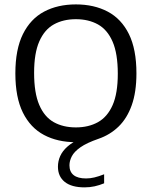

<svg xmlns="http://www.w3.org/2000/svg" viewBox="-20 -622 672 850"><path d="M354.5 207.5Q296.5 207.5 266.5 183.2Q236.5 159 236.5 116Q236.5 91.5 246.5 69Q256.5 46.5 278.5 27Q300.5 7.5 336 -8.5L337 7.5H316Q235 7.5 174.8 -24.5Q114.5 -56.5 81.2 -123.8Q48 -191 48 -297Q48 -403.5 81.5 -471Q115 -538.5 175.2 -570.5Q235.5 -602.5 316 -602.5Q396.5 -602.5 457 -570.5Q517.5 -538.5 550.8 -471Q584 -403.5 584 -297Q584 -214.5 563.2 -156.2Q542.5 -98 504.8 -61.5Q467 -25 416 -7.5Q364 10.5 336.2 30Q308.5 49.5 298 69.8Q287.5 90 287.5 110Q287.5 138.5 306 153.2Q324.5 168 361 168Q379 168 398 163.5Q417 159 441 149.5V189.5Q420.5 198 399 202.8Q377.5 207.5 354.5 207.5ZM316 -58Q372 -58 413.8 -81.2Q455.5 -104.5 478.5 -156.5Q501.5 -208.5 501.5 -295.5Q501.5 -384.5 478.5 -437.5Q455.5 -490.5 413.8 -513.8Q372 -537 316 -537Q260 -537 218.5 -514Q177 -491 154 -438.8Q131 -386.5 131 -299.5Q131 -210.5 153.8 -157.5Q176.5 -104.5 218 -81.2Q259.5 -58 316 -58Z"/></svg>

Font: Encode Sans SC Condensed Thin
Style: Regular
Weight: 400
Version: Version 3.002